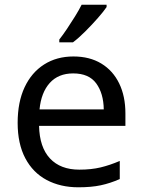

<svg xmlns="http://www.w3.org/2000/svg" viewBox="-20 -786 604 816"><path d="M292 -546Q361 -546 410.5 -516Q460 -486 486.5 -431.5Q513 -377 513 -304V-251H146Q148 -160 192.5 -112.5Q237 -65 317 -65Q368 -65 407.5 -74.5Q447 -84 489 -102V-25Q448 -7 408 1.5Q368 10 313 10Q237 10 178.5 -21Q120 -52 87.5 -113.5Q55 -175 55 -264Q55 -352 84.5 -415Q114 -478 167.5 -512Q221 -546 292 -546ZM291 -474Q228 -474 191.5 -433.5Q155 -393 148 -321H421Q420 -389 389 -431.5Q358 -474 291 -474ZM433 -756Q421 -738 396 -709.5Q371 -681 342.5 -652.5Q314 -624 290 -606H232V-618Q247 -637 264.5 -663Q282 -689 299 -716.5Q316 -744 327 -766H433Z"/></svg>

Font: Noto Sans Vai
Style: Regular
Weight: 400
Designer: Monotype Design Team
Foundry: Monotype Imaging Inc.
Version: Version 2.001; ttfautohint (v1.8.4.7-5d5b)